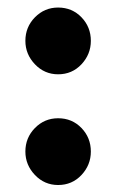

<svg xmlns="http://www.w3.org/2000/svg" viewBox="-20 -492 316 522"><path d="M138 11Q101 11 75 -16.2Q49 -43.5 49 -80Q49 -117.5 75 -144Q101 -170.5 138 -170.5Q176 -170.5 201.5 -144Q227 -117.5 227 -80Q227 -43.5 201.5 -16.2Q176 11 138 11ZM138 -290Q101 -290 75 -317.2Q49 -344.5 49 -381Q49 -418.5 75 -445Q101 -471.5 138 -471.5Q176 -471.5 201.5 -445Q227 -418.5 227 -381Q227 -344.5 201.5 -317.2Q176 -290 138 -290Z"/></svg>

Font: Fraunces 9pt S100 SemiBold
Style: Regular
Weight: 600
Version: Version 1.000; ttfautohint (v1.8.3)